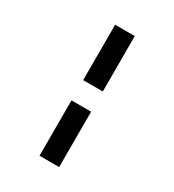

<svg xmlns="http://www.w3.org/2000/svg" viewBox="-207 -893 1014 1117"><g transform="rotate(30 300.0 -335.0)"><path d="M234 -775V-403H366V-775ZM234 105H366V-267H234Z"/></g></svg>

Font: LT Wave Mono Bold
Style: Regular
Weight: 700
Designer: Daniel Lyons
Version: Version 2.5 (Glyphs App)